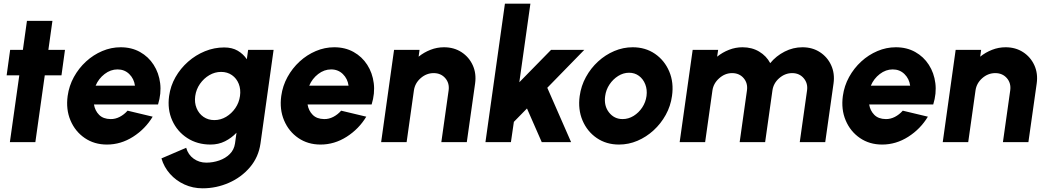

<svg xmlns="http://www.w3.org/2000/svg" viewBox="-20 -770 5701 1040"><path d="M313 -362H222.5L171.5 0H33.5L84.5 -362H16L35 -500H104L126 -657H264L242 -500H332Z M559.5 13Q490.5 13 438.8 -22.5Q387 -58 361.8 -117.8Q336.5 -177.5 346.5 -250.5Q354 -305 380.2 -352.8Q406.5 -400.5 446 -436.8Q485.5 -473 533.8 -493.5Q582 -514 633.5 -514Q692.5 -514 738.2 -488.5Q784 -463 812.2 -419Q840.5 -375 847.5 -319.5Q854.5 -264 836 -204H489Q494.5 -170.5 516.8 -148Q539 -125.5 579 -125Q604.5 -124.5 628.5 -137Q652.5 -149.5 671 -170.5L807 -138Q767 -71.5 700.8 -29.2Q634.5 13 559.5 13ZM498 -306H711Q706 -343.5 680.2 -368.8Q654.5 -394 616.5 -394Q579 -394 546.5 -369Q514 -344 498 -306Z M1324 -500H1462L1391 7Q1380.5 81 1334 135.8Q1287.5 190.5 1219.8 220.2Q1152 250 1077.5 250Q1024.5 250 979 229.2Q933.5 208.5 901 172Q868.5 135.5 854.5 88L988.5 30.5Q999 68 1029 89.5Q1059 111 1097.5 111Q1133.5 111 1167.5 99.2Q1201.5 87.5 1224.8 64.2Q1248 41 1253 7L1261 -51Q1234 -22.5 1198.8 -4.8Q1163.5 13 1120.5 13Q1048.5 13 994 -22.5Q939.5 -58 912.8 -117.8Q886 -177.5 896 -250Q903.5 -304.5 930.5 -352Q957.5 -399.5 998.8 -435.8Q1040 -472 1090.2 -492.5Q1140.5 -513 1194.5 -513Q1237.5 -513 1267.8 -495.2Q1298 -477.5 1317 -449ZM1141 -119.5Q1175 -119.5 1204.8 -137.2Q1234.5 -155 1254.8 -184.5Q1275 -214 1280 -250Q1285 -286 1273.2 -315.8Q1261.5 -345.5 1236.5 -363Q1211.5 -380.5 1177.5 -380.5Q1144 -380.5 1114 -363Q1084 -345.5 1063.2 -315.8Q1042.5 -286 1037.5 -250Q1032.5 -214 1044.8 -184.2Q1057 -154.5 1082.2 -137Q1107.5 -119.5 1141 -119.5Z M1716.5 13Q1647.5 13 1595.8 -22.5Q1544 -58 1518.8 -117.8Q1493.5 -177.5 1503.5 -250.5Q1511 -305 1537.2 -352.8Q1563.5 -400.5 1603 -436.8Q1642.5 -473 1690.8 -493.5Q1739 -514 1790.5 -514Q1849.5 -514 1895.2 -488.5Q1941 -463 1969.2 -419Q1997.5 -375 2004.5 -319.5Q2011.5 -264 1993 -204H1646Q1651.5 -170.5 1673.8 -148Q1696 -125.5 1736 -125Q1761.5 -124.5 1785.5 -137Q1809.5 -149.5 1828 -170.5L1964 -138Q1924 -71.5 1857.8 -29.2Q1791.5 13 1716.5 13ZM1655 -306H1868Q1863 -343.5 1837.2 -368.8Q1811.5 -394 1773.5 -394Q1736 -394 1703.5 -369Q1671 -344 1655 -306Z M2553.5 -318 2508.5 0H2370.5L2410 -280Q2415.5 -319.5 2391.8 -346.8Q2368 -374 2329 -374Q2290 -374 2258.8 -346.8Q2227.5 -319.5 2222 -280L2182.5 0H2044.5L2114.5 -500H2252.5L2247.5 -463Q2276.5 -486.5 2311.8 -500.2Q2347 -514 2385 -514Q2439 -514 2479.8 -487.5Q2520.5 -461 2540.8 -416.5Q2561 -372 2553.5 -318Z M3073.5 0H2914.5L2834.5 -182.5L2763.5 -110L2747.5 0H2609.5L2715 -750H2853L2793 -324.5L2965 -500H3145L2944.5 -294.5Z M3333 13Q3264 13 3212.2 -22.5Q3160.5 -58 3135.2 -117.8Q3110 -177.5 3120 -250Q3127.5 -305 3153.8 -352.8Q3180 -400.5 3219.5 -436.8Q3259 -473 3307.2 -493.5Q3355.5 -514 3407 -514Q3476 -514 3527.8 -478.5Q3579.5 -443 3605 -383Q3630.5 -323 3620 -250Q3612.5 -195.5 3586.2 -148Q3560 -100.5 3520.5 -64.2Q3481 -28 3433 -7.5Q3385 13 3333 13ZM3352.5 -125Q3384 -125 3412 -142.2Q3440 -159.5 3458.8 -188Q3477.5 -216.5 3482 -250Q3486.5 -284.5 3475.2 -313.2Q3464 -342 3441 -359Q3418 -376 3387.5 -376Q3356.5 -376 3328.5 -358.5Q3300.5 -341 3281.5 -312.5Q3262.5 -284 3258 -250Q3250.5 -197 3278.8 -161Q3307 -125 3352.5 -125Z M3661.5 0 3732 -500H3870L3864.5 -463Q3893.5 -486.5 3928.8 -500.2Q3964 -514 4002 -514Q4053 -514 4092.2 -490.5Q4131.5 -467 4152 -428Q4184 -467 4230 -490.5Q4276 -514 4326.5 -514Q4380.5 -514 4421.2 -487.5Q4462 -461 4482.2 -416.5Q4502.5 -372 4495 -318L4450 0H4312L4351.5 -280Q4357 -318.5 4333.5 -346.2Q4310 -374 4271 -374Q4232.5 -374 4201 -346.8Q4169.5 -319.5 4164 -280L4124.5 0H3986.5L4026 -280Q4031.5 -319.5 4008 -346.8Q3984.5 -374 3945.5 -374Q3907 -374 3875.8 -346.2Q3844.5 -318.5 3839 -280L3799.5 0Z M4758.5 13Q4689.5 13 4637.8 -22.5Q4586 -58 4560.8 -117.8Q4535.5 -177.5 4545.5 -250.5Q4553 -305 4579.2 -352.8Q4605.5 -400.5 4645 -436.8Q4684.5 -473 4732.8 -493.5Q4781 -514 4832.5 -514Q4891.5 -514 4937.2 -488.5Q4983 -463 5011.2 -419Q5039.5 -375 5046.5 -319.5Q5053.5 -264 5035 -204H4688Q4693.5 -170.5 4715.8 -148Q4738 -125.5 4778 -125Q4803.5 -124.5 4827.5 -137Q4851.5 -149.5 4870 -170.5L5006 -138Q4966 -71.5 4899.8 -29.2Q4833.5 13 4758.5 13ZM4697 -306H4910Q4905 -343.5 4879.2 -368.8Q4853.5 -394 4815.5 -394Q4778 -394 4745.5 -369Q4713 -344 4697 -306Z M5595.5 -318 5550.5 0H5412.5L5452 -280Q5457.5 -319.5 5433.8 -346.8Q5410 -374 5371 -374Q5332 -374 5300.8 -346.8Q5269.5 -319.5 5264 -280L5224.5 0H5086.5L5156.5 -500H5294.5L5289.5 -463Q5318.5 -486.5 5353.8 -500.2Q5389 -514 5427 -514Q5481 -514 5521.8 -487.5Q5562.5 -461 5582.8 -416.5Q5603 -372 5595.5 -318Z"/></svg>

Font: Urbanist ExtraBold
Style: Italic
Weight: 800
Italic angle: -8°
Designer: Corey Hu
Foundry: Corey Hu
Version: Version 1.321; ttfautohint (v1.8.4.7-5d5b)